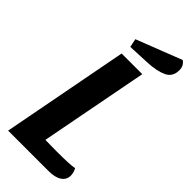

<svg xmlns="http://www.w3.org/2000/svg" viewBox="-270 -894 940 940"><g transform="rotate(45 200.0 -424.5)"><path d="M177 -97Q203 -96 255 -96Q350 -96 378 -102Q389 -81 389 -61Q389 -33 365 -16.5Q341 0 295 0H16L142 -660H285ZM400 -802Q400 -756 362.5 -738.5Q325 -721 264 -718L149 -713L140 -757L376 -849Q400 -833 400 -802Z"/></g></svg>

Font: Sansita Medium Italic
Style: Regular
Weight: 500
Italic angle: -11°
Designer: Pablo Cosgaya
Foundry: Omnibus-Type
Version: Version 1.006